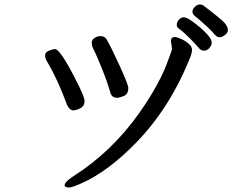

<svg xmlns="http://www.w3.org/2000/svg" viewBox="-20 -818 1040 856"><path d="M307 -326Q291 -326 279 -350Q237 -465 189 -545Q181 -558 181 -571Q181 -585 198 -592Q215 -599 226 -599Q248 -599 316 -466Q357 -387 357 -368Q357 -345 338 -335.5Q319 -326 307 -326ZM288 18Q268 18 268 7Q268 -6 305 -31Q480 -142 602 -316Q695 -448 732 -556Q747 -595 747 -600L742 -636Q742 -653 761 -653Q767 -653 785 -645.5Q803 -638 819.5 -624.5Q836 -611 836 -597Q836 -584 831 -570Q741 -340 586 -181Q463 -55 348 -3Q302 18 288 18ZM503 -382Q478 -382 472 -405Q458 -454 433 -516Q408 -578 393 -606Q392 -611 390.5 -615.5Q389 -620 389 -629Q389 -640 401 -648.5Q413 -657 429 -657Q446 -657 455 -643Q473 -613 512.5 -527Q552 -441 552 -426Q552 -398 532 -390Q512 -382 503 -382ZM890 -592Q876 -592 866.5 -604Q857 -616 828 -645.5Q799 -675 778 -690Q768 -696 768 -708Q768 -719 777.5 -730Q787 -741 799 -741Q819 -741 871.5 -696Q924 -651 924 -628Q924 -616 913.5 -604Q903 -592 890 -592ZM958 -652Q947 -652 936.5 -665Q926 -678 898.5 -703.5Q871 -729 847 -748Q838 -756 838 -767Q838 -778 849 -788Q860 -798 870 -798Q880 -798 886 -794Q968 -732 982 -715Q996 -698 996 -684Q996 -668 975 -657Q968 -652 958 -652Z"/></svg>

Font: LXGW WenKai Lite
Style: Bold
Weight: 700
Designer: LXGW / Fontworks Inc.
Foundry: LXGW / Fontworks Inc.
Version: Version 1.330;April 28, 2024